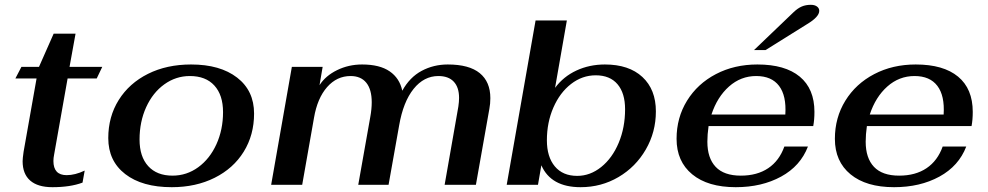

<svg xmlns="http://www.w3.org/2000/svg" viewBox="-20 -768 4105 798"><path d="M74 -98Q74 -109 78 -137L132 -442H44L69 -490H142L203 -628H294L269 -490H405L382 -442H261L205 -126Q202 -111 202 -99Q202 -40 257 -40Q292 -40 332 -59L323 -9Q272 10 198 10Q137 10 105.5 -17.5Q74 -45 74 -98Z M430 -194Q430 -283 473.5 -352.5Q517 -422 595 -461Q673 -500 774 -500Q895 -500 965.5 -445.5Q1036 -391 1036 -296Q1036 -207 993 -137.5Q950 -68 872 -29Q794 10 694 10Q571 10 500.5 -44.5Q430 -99 430 -194ZM907 -302Q907 -373 871 -412.5Q835 -452 769 -452Q711 -452 663 -417.5Q615 -383 587.5 -322.5Q560 -262 560 -188Q560 -117 596 -77.5Q632 -38 697 -38Q756 -38 804 -73Q852 -108 879.5 -168.5Q907 -229 907 -302Z M1193 -490H1321L1308 -414Q1333 -453 1381 -476.5Q1429 -500 1485 -500Q1558 -500 1599.5 -471.5Q1641 -443 1652 -391Q1683 -447 1732.5 -473.5Q1782 -500 1841 -500Q1930 -500 1974 -464Q2018 -428 2018 -360Q2018 -337 2014 -316L1958 0H1828L1885 -325Q1888 -345 1888 -361Q1888 -405 1866 -428.5Q1844 -452 1802 -452Q1742 -452 1699 -398.5Q1656 -345 1639 -247L1595 0H1469L1519 -282Q1525 -315 1525 -343Q1525 -396 1502.5 -424Q1480 -452 1437 -452Q1380 -452 1339.5 -406Q1299 -360 1285 -278L1236 0H1107Z M2230 -81 2216 0H2086L2206 -683H2336L2287 -403Q2322 -450 2376 -475Q2430 -500 2494 -500Q2594 -500 2650 -448Q2706 -396 2706 -305Q2706 -219 2664 -146.5Q2622 -74 2550.5 -32Q2479 10 2393 10Q2270 10 2230 -81ZM2578 -314Q2578 -381 2546.5 -418Q2515 -455 2456 -455Q2400 -455 2353.5 -419Q2307 -383 2280 -321Q2253 -259 2253 -185Q2253 -116 2286 -76.5Q2319 -37 2379 -37Q2433 -37 2479 -74Q2525 -111 2551.5 -174.5Q2578 -238 2578 -314Z M2920 -179Q2920 -111 2954.5 -74.5Q2989 -38 3059 -38Q3127 -38 3173 -69Q3219 -100 3240 -159H3338Q3307 -78 3226.5 -34Q3146 10 3038 10Q2922 10 2857 -43.5Q2792 -97 2792 -191Q2792 -279 2835.5 -349.5Q2879 -420 2955.5 -460Q3032 -500 3128 -500Q3243 -500 3304 -449.5Q3365 -399 3365 -303Q3365 -270 3360 -244H2925Q2920 -209 2920 -179ZM2937 -292H3244Q3249 -370 3218 -411Q3187 -452 3123 -452Q3059 -452 3010 -408.5Q2961 -365 2937 -292ZM3279 -718Q3296 -734 3312.5 -741Q3329 -748 3350 -748Q3366 -748 3375.5 -741Q3385 -734 3385 -723Q3385 -698 3335 -668L3162 -560H3114Z M3578 -179Q3578 -111 3612.5 -74.5Q3647 -38 3717 -38Q3785 -38 3831 -69Q3877 -100 3898 -159H3996Q3965 -78 3884.5 -34Q3804 10 3696 10Q3580 10 3515 -43.5Q3450 -97 3450 -191Q3450 -279 3493.5 -349.5Q3537 -420 3613.5 -460Q3690 -500 3786 -500Q3901 -500 3962 -449.5Q4023 -399 4023 -303Q4023 -270 4018 -244H3583Q3578 -209 3578 -179ZM3595 -292H3902Q3907 -370 3876 -411Q3845 -452 3781 -452Q3717 -452 3668 -408.5Q3619 -365 3595 -292Z"/></svg>

Font: Fahkwang SemiBold
Style: Italic
Weight: 600
Italic angle: -10°
Version: Version 1.000; ttfautohint (v1.6)